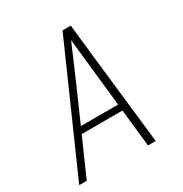

<svg xmlns="http://www.w3.org/2000/svg" viewBox="-171 -863 942 991"><g transform="rotate(-30 300.0 -367.5)"><path d="M16 0 341 -735H390L417 -490L472 0H426L402 -222H159L61 0ZM176 -260H398L373 -490Q368 -535 363.5 -579.5Q359 -624 354 -669Q335 -624 315.5 -579.5Q296 -535 277 -490Z"/></g></svg>

Font: Iosevka SS04 XLt Ex Obl
Style: Regular
Weight: 200
Width: 7
Italic angle: -9°
Monospace: yes
Designer: Belleve Invis
Foundry: Belleve Invis
Version: Version 19.0.0; ttfautohint (v1.8.4)